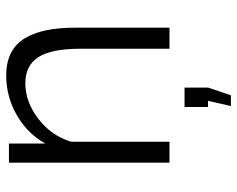

<svg xmlns="http://www.w3.org/2000/svg" viewBox="-93 -477 769 623"><g transform="rotate(-90 291.5 -165.5)"><path d="M513.2 0H444.8V-291Q444.8 -382.8 417.7 -425.3Q390.6 -467.8 333 -467.8Q272 -467.8 216.8 -425Q161.6 -382.3 143.1 -318.8V0H75.2V-521H137.2V-402.8Q168.9 -460.4 228.8 -495.1Q288.6 -529.8 357.9 -529.8Q400.4 -529.8 430.9 -514.4Q461.4 -499 479.2 -468.8Q497.1 -438.5 505.1 -398.4Q513.2 -358.4 513.2 -305.2ZM258.8 199.2 275.9 125H255.9V48.8H318.8V125L293.9 199.2Z"/></g></svg>

Font: Rawline
Style: Regular
Weight: 400
Designer: Matt McInerney, Pablo Impallari, Rodrigo Fuenzalida
Foundry: Matt McInerney, Pablo Impallari, Rodrigo Fuenzalida
Version: Version 4.020;PS 004.020;hotconv 1.0.88;makeotf.lib2.5.64775